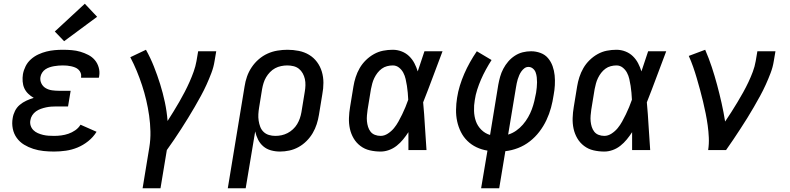

<svg xmlns="http://www.w3.org/2000/svg" viewBox="-20 -805 4240 1030"><path d="M270 8Q241 8 213 5Q185 2 158.5 -6.5Q132 -15 109 -29Q86 -43 70 -65Q54 -87 48.5 -115Q43 -143 48 -171Q51 -191 60.5 -210Q70 -229 86 -242.5Q102 -256 121.5 -265Q141 -274 161 -280Q145 -289 131.5 -302Q118 -315 110.5 -331.5Q103 -348 101.5 -368Q100 -388 103 -407Q107 -429 117.5 -450Q128 -471 146 -487Q164 -503 185.5 -513Q207 -523 229 -528.5Q251 -534 273 -536Q295 -538 317 -538Q341 -538 365 -536Q389 -534 411 -527.5Q433 -521 453.5 -510.5Q474 -500 488.5 -483Q503 -466 509.5 -443Q516 -420 512 -397Q512 -395 511.5 -393Q511 -391 510 -388H415Q415 -389 415 -390Q415 -391 415 -392Q417 -403 413 -413.5Q409 -424 401 -431.5Q393 -439 383 -443Q373 -447 362 -449.5Q351 -452 340 -453Q329 -454 317 -454Q305 -454 293.5 -453Q282 -452 270 -450Q258 -448 246 -444Q234 -440 223.5 -433Q213 -426 206 -415Q199 -404 197 -392Q194 -374 202 -357.5Q210 -341 225.5 -332Q241 -323 259.5 -320.5Q278 -318 296 -318H359L345 -234H282Q268 -234 254.5 -233Q241 -232 227 -229Q213 -226 199 -221Q185 -216 173 -207.5Q161 -199 153 -186.5Q145 -174 143 -160Q140 -145 144.5 -131Q149 -117 159 -107Q169 -97 182.5 -91Q196 -85 210.5 -81.5Q225 -78 240 -77Q255 -76 270 -76Q289 -76 308.5 -78.5Q328 -81 347 -87.5Q366 -94 383.5 -106Q401 -118 412 -136L498 -98Q480 -69 453 -47.5Q426 -26 395.5 -13.5Q365 -1 333 3.5Q301 8 270 8ZM324 -584 274 -636 435 -785 501 -715Z M745 205 781 -14Q788 -57 787 -100Q786 -143 780 -185Q774 -227 764.5 -267.5Q755 -308 742 -347.5Q729 -387 713.5 -424.5Q698 -462 679 -498L763 -538Q787 -495 805.5 -448.5Q824 -402 839 -354Q854 -306 864.5 -256.5Q875 -207 879 -156Q895 -181 911 -207Q927 -233 942 -259Q957 -285 971 -312Q985 -339 997 -366Q1009 -393 1019 -421Q1029 -449 1034 -477L1043 -530H1140L1131 -477Q1126 -445 1114 -413.5Q1102 -382 1088 -351Q1074 -320 1057.5 -290Q1041 -260 1024 -230.5Q1007 -201 989 -172Q971 -143 952.5 -114Q934 -85 914.5 -56.5Q895 -28 875 0L841 205Z M1202 205 1292 -341Q1296 -368 1305 -394Q1314 -420 1330 -444Q1346 -468 1368 -487Q1390 -506 1415.5 -517.5Q1441 -529 1468.5 -533.5Q1496 -538 1522 -538Q1553 -538 1583 -532Q1613 -526 1638 -511Q1663 -496 1680.5 -472.5Q1698 -449 1706.5 -420.5Q1715 -392 1715 -361Q1715 -330 1709 -299L1691 -189Q1687 -164 1679 -139Q1671 -114 1657.5 -91Q1644 -68 1624.5 -48.5Q1605 -29 1581.5 -16Q1558 -3 1532.5 2.5Q1507 8 1482 8Q1457 8 1433.5 1.5Q1410 -5 1392.5 -20Q1375 -35 1364.5 -56Q1354 -77 1349 -100L1298 205ZM1457 -76Q1474 -76 1490.5 -79.5Q1507 -83 1522.5 -91Q1538 -99 1551.5 -111.5Q1565 -124 1574 -139Q1583 -154 1588.5 -170Q1594 -186 1597 -203L1615 -313Q1618 -330 1618.5 -347.5Q1619 -365 1615.5 -381Q1612 -397 1604 -411.5Q1596 -426 1583.5 -436Q1571 -446 1554.5 -450Q1538 -454 1521 -454Q1505 -454 1488 -450.5Q1471 -447 1456 -439Q1441 -431 1428.5 -418Q1416 -405 1407.5 -390.5Q1399 -376 1394 -360Q1389 -344 1386 -327L1370 -228Q1367 -210 1366 -192.5Q1365 -175 1367.5 -158Q1370 -141 1376 -125Q1382 -109 1394 -97.5Q1406 -86 1422.5 -81Q1439 -76 1457 -76Z M2022 8Q1992 8 1964 1.5Q1936 -5 1913.5 -22Q1891 -39 1877 -63Q1863 -87 1857 -114.5Q1851 -142 1852 -172Q1853 -202 1858 -231L1876 -341Q1880 -366 1888 -391Q1896 -416 1909.5 -439.5Q1923 -463 1943 -482.5Q1963 -502 1986.5 -515Q2010 -528 2035.5 -533Q2061 -538 2087 -538Q2112 -538 2135 -529Q2158 -520 2175 -503.5Q2192 -487 2203 -466Q2214 -445 2221 -422Q2230 -449 2239 -476Q2248 -503 2257 -530H2354Q2328 -462 2302.5 -393Q2277 -324 2250 -256Q2256 -192 2259.5 -128Q2263 -64 2268 0H2171Q2171 -24 2171 -48Q2171 -72 2171 -96Q2158 -76 2142.5 -57Q2127 -38 2108 -23Q2089 -8 2066.5 0Q2044 8 2022 8ZM2022 -76Q2042 -76 2061 -88.5Q2080 -101 2093.5 -117.5Q2107 -134 2117.5 -153Q2128 -172 2137.5 -191.5Q2147 -211 2155 -230.5Q2163 -250 2170 -270Q2169 -289 2167.5 -307.5Q2166 -326 2163 -344.5Q2160 -363 2156 -381Q2152 -399 2143.5 -415Q2135 -431 2120.5 -442.5Q2106 -454 2087 -454Q2072 -454 2056.5 -450Q2041 -446 2028 -436.5Q2015 -427 2005 -414Q1995 -401 1988 -386.5Q1981 -372 1977 -357Q1973 -342 1970 -327L1952 -217Q1950 -202 1948.5 -186Q1947 -170 1948.5 -154.5Q1950 -139 1954.5 -124.5Q1959 -110 1968 -98.5Q1977 -87 1991.5 -81.5Q2006 -76 2022 -76Z M2561 205 2595 3Q2564 -2 2536.5 -15Q2509 -28 2487.5 -49Q2466 -70 2452.5 -97Q2439 -124 2432.5 -154Q2426 -184 2426.5 -216.5Q2427 -249 2432 -280Q2437 -313 2447 -345.5Q2457 -378 2470.5 -409Q2484 -440 2501 -470.5Q2518 -501 2538 -530L2617 -483Q2601 -458 2586.5 -431.5Q2572 -405 2560.5 -378.5Q2549 -352 2540 -324Q2531 -296 2527 -268Q2522 -240 2523 -210Q2524 -180 2533 -154.5Q2542 -129 2562 -109Q2582 -89 2609 -81L2653 -350Q2657 -372 2663 -393.5Q2669 -415 2680 -436Q2691 -457 2706.5 -475Q2722 -493 2742 -506Q2762 -519 2784 -524.5Q2806 -530 2829 -530Q2855 -530 2879.5 -521Q2904 -512 2920 -493Q2936 -474 2944.5 -450Q2953 -426 2955.5 -400.5Q2958 -375 2956.5 -348Q2955 -321 2950 -295Q2945 -261 2936 -227.5Q2927 -194 2911.5 -161Q2896 -128 2873.5 -98.5Q2851 -69 2822 -46.5Q2793 -24 2759.5 -11Q2726 2 2691 6L2658 205ZM2706 -83Q2729 -90 2749 -104Q2769 -118 2785 -136.5Q2801 -155 2813 -176Q2825 -197 2833 -218.5Q2841 -240 2846.5 -263Q2852 -286 2856 -308Q2858 -322 2859.5 -336Q2861 -350 2861 -363.5Q2861 -377 2859.5 -390.5Q2858 -404 2853.5 -416.5Q2849 -429 2838.5 -437.5Q2828 -446 2815 -446Q2803 -446 2793.5 -439Q2784 -432 2777 -422Q2770 -412 2765.5 -401.5Q2761 -391 2757.5 -380Q2754 -369 2752 -358Q2750 -347 2748 -336Z M3222 8Q3192 8 3164 1.5Q3136 -5 3113.5 -22Q3091 -39 3077 -63Q3063 -87 3057 -114.5Q3051 -142 3052 -172Q3053 -202 3058 -231L3076 -341Q3080 -366 3088 -391Q3096 -416 3109.5 -439.5Q3123 -463 3143 -482.5Q3163 -502 3186.5 -515Q3210 -528 3235.5 -533Q3261 -538 3287 -538Q3312 -538 3335 -529Q3358 -520 3375 -503.5Q3392 -487 3403 -466Q3414 -445 3421 -422Q3430 -449 3439 -476Q3448 -503 3457 -530H3554Q3528 -462 3502.5 -393Q3477 -324 3450 -256Q3456 -192 3459.5 -128Q3463 -64 3468 0H3371Q3371 -24 3371 -48Q3371 -72 3371 -96Q3358 -76 3342.5 -57Q3327 -38 3308 -23Q3289 -8 3266.5 0Q3244 8 3222 8ZM3222 -76Q3242 -76 3261 -88.5Q3280 -101 3293.5 -117.5Q3307 -134 3317.5 -153Q3328 -172 3337.5 -191.5Q3347 -211 3355 -230.5Q3363 -250 3370 -270Q3369 -289 3367.5 -307.5Q3366 -326 3363 -344.5Q3360 -363 3356 -381Q3352 -399 3343.5 -415Q3335 -431 3320.5 -442.5Q3306 -454 3287 -454Q3272 -454 3256.5 -450Q3241 -446 3228 -436.5Q3215 -427 3205 -414Q3195 -401 3188 -386.5Q3181 -372 3177 -357Q3173 -342 3170 -327L3152 -217Q3150 -202 3148.5 -186Q3147 -170 3148.5 -154.5Q3150 -139 3154.5 -124.5Q3159 -110 3168 -98.5Q3177 -87 3191.5 -81.5Q3206 -76 3222 -76Z M3779 0Q3784 -33 3782.5 -66.5Q3781 -100 3776.5 -132.5Q3772 -165 3765.5 -197Q3759 -229 3751.5 -260.5Q3744 -292 3735.5 -323Q3727 -354 3718 -385Q3709 -416 3698.5 -446Q3688 -476 3675 -505L3763 -538Q3783 -492 3798.5 -445Q3814 -398 3827 -349.5Q3840 -301 3851 -252Q3862 -203 3870 -153Q3887 -178 3903.5 -204Q3920 -230 3936 -256.5Q3952 -283 3967 -310Q3982 -337 3995 -364.5Q4008 -392 4018.5 -420Q4029 -448 4034 -477L4043 -530H4140L4131 -477Q4126 -445 4114 -413.5Q4102 -382 4088 -351Q4074 -320 4057.5 -290Q4041 -260 4024 -230.5Q4007 -201 3989 -172Q3971 -143 3952 -114Q3933 -85 3914 -56.5Q3895 -28 3875 0Z"/></svg>

Font: Iosevka Curly Slab MdEx
Style: Italic
Weight: 500
Width: 7
Italic angle: -9°
Monospace: yes
Designer: Belleve Invis
Foundry: Belleve Invis
Version: Version 11.0.0; ttfautohint (v1.8.3)